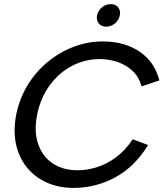

<svg xmlns="http://www.w3.org/2000/svg" viewBox="-20 -909 805 936"><path d="M59 -350Q75 -429 115 -494.5Q155 -560 213 -607.5Q271 -655 339.5 -681Q408 -707 481 -707Q586 -707 659.5 -658Q733 -609 757 -517L670 -488Q657 -535 625.5 -564Q594 -593 552.5 -607Q511 -621 466 -621Q395 -621 331.5 -588Q268 -555 223 -494Q178 -433 161 -350Q145 -268 166 -207Q187 -146 237 -112.5Q287 -79 359 -79Q405 -79 453 -94Q501 -109 546 -142.5Q591 -176 627 -230L702 -202Q637 -96 542 -44.5Q447 7 339 7Q266 7 208 -19Q150 -45 111 -93Q72 -141 58 -206.5Q44 -272 59 -350ZM497 -779Q474 -779 461.5 -794.5Q449 -810 453 -834Q458 -857 477 -873Q496 -889 520 -889Q543 -889 556 -873Q569 -857 564 -834Q559 -810 540 -794.5Q521 -779 497 -779Z"/></svg>

Font: Albert Sans Medium
Style: Italic
Weight: 500
Italic angle: -11.25°
Designer: Andreas Rasmussen
Foundry: a.Foundry
Version: Version 1.025